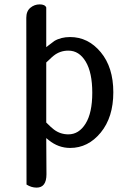

<svg xmlns="http://www.w3.org/2000/svg" viewBox="-20 -839 601 876"><path d="M191 -805V-624Q193 -625 205.5 -635Q218 -645 228 -652Q258 -670 300 -670Q382 -670 439.5 -601Q497 -532 497 -418Q497 -304 439.5 -234Q382 -164 300 -164Q246 -164 202 -200Q193 -208 191 -209L192 -44Q192 17 147 17Q123 17 101 3L100 -758Q100 -788 118.5 -803.5Q137 -819 161 -819Q185 -819 191 -805ZM292 -226Q340 -226 370.5 -275Q401 -324 401 -416Q401 -508 371 -558Q341 -608 292 -608Q254 -608 225 -585Q215 -577 204 -566Q193 -555 191 -554V-280Q216 -255 226 -248Q255 -226 292 -226Z"/></svg>

Font: Sofia
Style: Regular
Weight: 400
Designer: Paula Nazal and Daniel Hernndez
Foundry: Paula Nazal, Daniel Hernndez
Version: Version 1.001